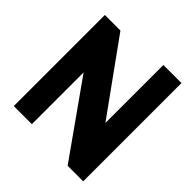

<svg xmlns="http://www.w3.org/2000/svg" viewBox="-101 -783 1021 1021"><g transform="rotate(-45 410.0 -272.0)"><path d="M41 0V-117L452 -408H63V-544H748V-427L344 -136H780V0Z"/></g></svg>

Font: Georama ExtraExtended
Style: Bold
Weight: 700
Width: 8
Designer: Jean-Baptiste Levee
Foundry: Production Type
Version: Version 1.000